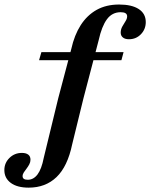

<svg xmlns="http://www.w3.org/2000/svg" viewBox="-172 -651 677 865"><path d="M4 -379.8 14.5 -416.1H384.7L375 -379.8ZM90.3 -208.1 149.2 -430.6Q162.9 -492.7 191.5 -537.5Q220.2 -582.3 263.3 -606.5Q306.5 -630.6 364.5 -630.6Q421.8 -630.6 453.2 -610.1Q484.7 -589.5 484.7 -551.6Q484.7 -519.4 462.9 -496.8Q441.1 -474.2 408.9 -474.2Q391.1 -474.2 381.5 -482.3Q371.8 -490.3 371.8 -504Q371.8 -518.5 379 -531.5Q386.3 -544.4 393.5 -555.6Q400.8 -566.9 400.8 -577.4Q400.8 -596 371.8 -596Q333.1 -596 309.7 -564.1Q286.3 -532.3 272.6 -470.2L204 -208.1ZM153.2 -0.8Q132.3 99.2 82.7 146.8Q33.1 194.4 -42.7 194.4Q-94.4 194.4 -123.4 173Q-152.4 151.6 -152.4 115.3Q-152.4 83.1 -129.4 60.5Q-106.5 37.9 -73.4 37.9Q-54.8 37.9 -44.8 45.6Q-34.7 53.2 -34.7 68.5Q-34.7 79 -39.9 89.1Q-45.2 99.2 -52 108.1Q-58.9 116.9 -64.5 125.4Q-70.2 133.9 -70.2 142.7Q-70.2 158.9 -46.8 158.9Q-21 158.9 -2.8 134.7Q15.3 110.5 25 60.5L90.3 -208.1H204Z"/></svg>

Font: Playfair 9pt
Style: Bold Italic
Weight: 700
Italic angle: -15.6°
Designer: Claus Eggers Sørensen
Foundry: Claus Eggers Sørensen
Version: Version 2.203